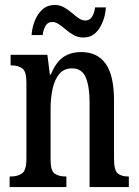

<svg xmlns="http://www.w3.org/2000/svg" viewBox="-20 -758 564 778"><path d="M19 0V-43H25Q52 -43 69.5 -55.5Q87 -68 87 -115V-425Q87 -469 70 -481Q53 -493 27 -493H23V-536H172L182 -456H186Q206 -505 235.5 -526Q265 -547 310 -547Q374 -547 408 -500Q442 -453 442 -350V-115Q442 -68 457 -55.5Q472 -43 498 -43H502V0H343V-343Q343 -407 327.5 -444Q312 -481 272 -481Q239 -481 220 -458Q201 -435 193 -397.5Q185 -360 185 -319V-110Q185 -66 201.5 -54.5Q218 -43 244 -43H249V0ZM318 -606Q297 -606 279.5 -615.5Q262 -625 247.5 -637.5Q233 -650 219 -659.5Q205 -669 192 -669Q173 -669 164 -652.5Q155 -636 153 -616H108Q110 -647 121.5 -675Q133 -703 153 -720.5Q173 -738 202 -738Q222 -738 239 -728.5Q256 -719 270.5 -706.5Q285 -694 298.5 -684.5Q312 -675 326 -675Q344 -675 353.5 -691Q363 -707 365 -728H409Q406 -680 382.5 -643Q359 -606 318 -606Z"/></svg>

Font: Noto Serif ExtraCondensed Medium
Style: Regular
Weight: 500
Width: 2
Designer: Monotype Design Team
Foundry: Monotype Imaging Inc.
Version: Version 2.015